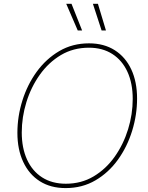

<svg xmlns="http://www.w3.org/2000/svg" viewBox="-20 -961 766 991"><path d="M318.8 9.8Q241.2 9.8 185.5 -25.6Q129.9 -61 99.9 -125.2Q69.8 -189.5 69.8 -275.4Q69.8 -359.9 95.5 -441.9Q121.1 -523.9 169.4 -590.6Q217.8 -657.2 285.9 -697.3Q354 -737.3 439.5 -737.3Q516.6 -737.3 572.3 -701.9Q627.9 -666.5 657.7 -602.5Q687.5 -538.6 687.5 -452.1Q687.5 -368.2 662.1 -285.9Q636.7 -203.6 588.9 -137Q541 -70.3 472.9 -30.3Q404.8 9.8 318.8 9.8ZM319.8 -12.7Q399.9 -12.7 463.6 -50.8Q527.3 -88.9 572.3 -152.6Q617.2 -216.3 641.1 -293.7Q665 -371.1 665 -450.2Q665 -530.8 637.9 -590.1Q610.8 -649.4 560.1 -682.1Q509.3 -714.8 439 -714.8Q358.4 -714.8 294.4 -676.8Q230.5 -638.7 185.3 -575Q140.1 -511.2 116.2 -433.6Q92.3 -356 92.3 -276.9Q92.3 -197.3 119.4 -137.7Q146.5 -78.1 197.5 -45.4Q248.5 -12.7 319.8 -12.7ZM504.4 -803.7 459.5 -941.4H485.4L526.9 -803.7ZM381.3 -803.7 321.8 -941.4H349.1L403.8 -803.7Z"/></svg>

Font: Inter 20pt Thin
Style: Italic
Weight: 250
Italic angle: -9.3988°
Version: Version 4.001;git-66647c0bb